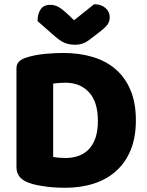

<svg xmlns="http://www.w3.org/2000/svg" viewBox="-20 -874 699 910"><path d="M288 16Q271 16 249 15Q227 14 203.5 11Q180 8 156.5 3.5Q133 -1 113 -9Q58 -30 58 -82V-549Q58 -570 69.5 -581.5Q81 -593 101 -600Q144 -614 192 -618.5Q240 -623 278 -623Q356 -623 419.5 -604Q483 -585 528.5 -545.5Q574 -506 599 -446Q624 -386 624 -304Q624 -224 600 -164.5Q576 -105 531.5 -64.5Q487 -24 425 -4Q363 16 288 16ZM232 -130Q243 -128 259 -126.5Q275 -125 289 -125Q323 -125 351.5 -135Q380 -145 400.5 -166Q421 -187 432.5 -220.5Q444 -254 444 -301Q444 -391 402 -436.5Q360 -482 290 -482Q276 -482 261.5 -481Q247 -480 232 -478ZM331 -778 426 -854Q459 -854 479.5 -836.5Q500 -819 500 -793Q500 -773 490.5 -759Q481 -745 454 -724L399 -682Q387 -673 371 -667.5Q355 -662 335 -662Q308 -662 286.5 -671Q265 -680 239 -703L158 -774Q158 -808 172.5 -829.5Q187 -851 218 -851Q238 -851 255.5 -842Q273 -833 305 -803Z"/></svg>

Font: Baloo Tamma
Style: Regular
Weight: 400
Designer: Divya Kowshik and Ek Type
Foundry: Ek Type
Version: Version 1.007;PS 1.000;hotconv 1.0.88;makeotf.lib2.5.647800